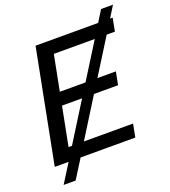

<svg xmlns="http://www.w3.org/2000/svg" viewBox="-149 -833 929 1050"><g transform="rotate(-20 315.0 -308.0)"><path d="M178.2 0 109.4 109.4H39.6L108.4 0H27.8L155.8 -658.7H520L561 -724.6H630.4L589.4 -658.7H604.5L589.8 -582.5H542L413.1 -376.5H520.5L505.9 -301.3H365.7L225.1 -76.2H511.2L496.6 0ZM194.3 -376.5H343.8L472.7 -582.5H234.4ZM135.7 -76.2H155.8L296.4 -301.3H179.7Z"/></g></svg>

Font: Cousine
Style: Italic
Weight: 400
Italic angle: -12°
Monospace: yes
Designer: Steve Matteson
Foundry: Monotype Imaging Inc.
Version: Version 1.21